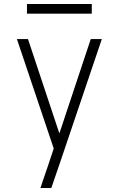

<svg xmlns="http://www.w3.org/2000/svg" viewBox="-20 -724 590 954"><path d="M181 210Q190 183 199 156.5Q208 130 217 104L247 14L64 -530H119L275 -61L431 -530H486L281 76L235 210ZM436 -656H114V-704H436Z"/></svg>

Font: Lode Dark Term
Style: Regular
Weight: 400
Monospace: yes
Designer: Belleve Invis
Foundry: Belleve Invis
Version: Version 29.2.0